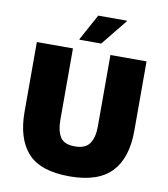

<svg xmlns="http://www.w3.org/2000/svg" viewBox="-99 -1015 971 1110"><g transform="rotate(10 386.0 -460.0)"><path d="M64 -720H276V-300Q276 -237 298.5 -200.5Q321 -164 384 -164Q447 -164 471.5 -200.5Q496 -237 496 -300V-720H708V-312Q708 -153 630 -70.5Q552 12 384 12Q213 12 138.5 -70.5Q64 -153 64 -312ZM304 -776V-780L387 -932H555V-928L432 -776Z"/></g></svg>

Font: Kufam Black
Style: Regular
Weight: 900
Designer: Wael Morcos, Artur Schmal
Foundry: Original Type
Version: Version 1.301; ttfautohint (v1.8.3)